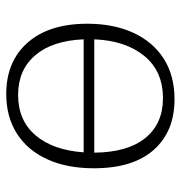

<svg xmlns="http://www.w3.org/2000/svg" viewBox="-2 -570 579 615"><g transform="rotate(-90 287.5 -262.5)"><path d="M294 -532Q398 -532 458.5 -463.5Q519 -395 519 -272Q519 -188 490 -125Q461 -62 407 -27.5Q353 7 277 7Q174 7 115 -59.5Q56 -126 56 -251Q56 -337 84.5 -400Q113 -463 166.5 -497.5Q220 -532 294 -532ZM291 -494Q209 -494 161.5 -438Q114 -382 107 -284H469Q465 -384 418 -439Q371 -494 291 -494ZM280 -30Q367 -30 416 -90Q465 -150 469 -250H106Q107 -143 153 -86.5Q199 -30 280 -30Z"/></g></svg>

Font: Bitter Light
Style: Regular
Weight: 300
Designer: Sol Matas, and Bitter project Authors
Foundry: Sol Matas
Version: Version 2.001